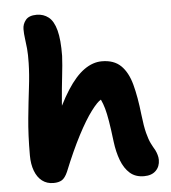

<svg xmlns="http://www.w3.org/2000/svg" viewBox="-54 -809 777 871"><g transform="rotate(-5 334.5 -374.0)"><path d="M155 7Q125 7 103.5 -9.5Q82 -26 70.5 -56.5Q59 -87 59 -127Q59 -221 66.5 -296.5Q74 -372 81.5 -433Q89 -494 90 -545Q91 -584 88.5 -610.5Q86 -637 83 -657.5Q80 -678 80 -700Q80 -723 95 -741.5Q110 -760 145 -760Q176 -760 199 -742Q222 -724 233.5 -681Q245 -638 244 -564Q242 -523 236 -472Q230 -421 224.5 -353.5Q219 -286 219 -192L185 -254Q224 -348 262.5 -408Q301 -468 340.5 -496Q380 -524 421 -524Q476 -524 507.5 -493.5Q539 -463 554.5 -406Q570 -349 579 -267Q585 -214 593 -183Q601 -152 610 -134Q619 -116 628 -101Q633 -91 636.5 -79Q640 -67 640 -56Q640 -26 621 -7Q602 12 567 12Q528 12 503 -10Q478 -32 463.5 -70Q449 -108 443 -156Q436 -214 430 -250Q424 -286 417.5 -309Q411 -332 402 -351Q386 -343 357 -304.5Q328 -266 293 -199Q258 -132 220 -38Q208 -11 193.5 -2Q179 7 155 7Z"/></g></svg>

Font: Shantell Sans Light
Style: Bold
Weight: 700
Version: Version 1.011;[c5ecc13dd]